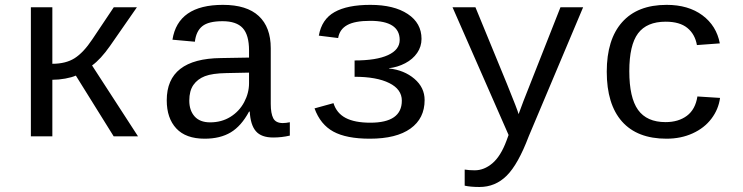

<svg xmlns="http://www.w3.org/2000/svg" viewBox="-20 -558 3040 786"><path d="M106.4 -528.3H194.3V-296.9Q249.5 -296.9 285.6 -319.8Q321.8 -342.8 357.9 -397L445.8 -528.3H540.5L430.2 -369.6Q392.1 -315.4 356.9 -290L544.9 0H445.3L290.5 -248.5Q273.9 -241.2 247.1 -236.3Q220.2 -231.4 194.3 -231.4V0H106.4Z M1137.7 -54.2Q1150.4 -54.2 1166.5 -57.6V-2.9Q1133.3 4.9 1098.6 4.9Q1049.8 4.9 1027.6 -20.8Q1005.4 -46.4 1002.4 -101.1H999.5Q967.8 -42 924.6 -16.1Q881.3 9.8 817.9 9.8Q740.7 9.8 701.7 -32.2Q662.6 -74.2 662.6 -147.5Q662.6 -317.9 884.3 -320.3L999.5 -322.3V-351.1Q999.5 -415 973.6 -443.1Q947.8 -471.2 891.1 -471.2Q833.5 -471.2 808.1 -450.7Q782.7 -430.2 777.8 -387.2L686 -395.5Q708.5 -538.1 892.6 -538.1Q990.2 -538.1 1039.3 -492.4Q1088.4 -446.8 1088.4 -360.4V-132.8Q1088.4 -93.8 1098.6 -74Q1108.9 -54.2 1137.7 -54.2ZM840.3 -57.1Q887.2 -57.1 923.3 -79.6Q959.5 -102.1 979.5 -139.6Q999.5 -177.2 999.5 -217.3V-260.7L906.7 -258.8Q849.1 -257.8 818.8 -246.1Q788.6 -234.4 771.7 -210.2Q754.9 -186 754.9 -146Q754.9 -106 776.6 -81.5Q798.3 -57.1 840.3 -57.1Z M1494.1 9.8Q1397.9 9.8 1344.7 -19.3Q1291.5 -48.3 1267.6 -114.3L1345.2 -135.7Q1357.9 -94.7 1395 -75.2Q1432.1 -55.7 1496.1 -55.7Q1625 -55.7 1625 -146Q1625 -192.4 1573.5 -218Q1522 -243.7 1431.6 -243.7V-310.5Q1521 -310.5 1568.6 -332.5Q1616.2 -354.5 1616.2 -394.5Q1616.2 -472.7 1495.6 -472.7Q1432.6 -472.7 1401.4 -455.3Q1370.1 -438 1364.3 -402.3L1285.2 -412.1Q1296.9 -479 1349.4 -508.5Q1401.9 -538.1 1496.1 -538.1Q1592.8 -538.1 1649.2 -500.7Q1705.6 -463.4 1705.6 -398.9Q1705.6 -367.2 1687.7 -341.3Q1669.9 -315.4 1638.7 -299.1Q1607.4 -282.7 1572.3 -278.8V-277.8Q1634.8 -271 1676.5 -235.4Q1718.3 -199.7 1718.3 -148.4Q1718.3 -73.2 1660.4 -31.7Q1602.5 9.8 1494.1 9.8Z M1942.9 207.5Q1906.7 207.5 1882.3 202.1V136.2Q1900.9 139.2 1923.3 139.2Q1961.9 139.2 1995.8 110.4Q2029.8 81.5 2053.2 18.6L2062 -5.4L1832.5 -528.3H1926.3L2055.2 -214.8Q2099.6 -105.5 2103 -90.8L2123 -144.5L2274.4 -528.3H2367.2L2144.5 0Q2101.1 114.7 2054.4 161.1Q2007.8 207.5 1942.9 207.5Z M2463.9 -264.6Q2463.9 -396.5 2526.9 -467.3Q2589.8 -538.1 2709 -538.1Q2797.9 -538.1 2855.5 -495.4Q2913.1 -452.6 2926.8 -380.4L2833 -373.5Q2825.2 -418 2793.9 -443.6Q2762.7 -469.2 2705.1 -469.2Q2627.9 -469.2 2592 -421.4Q2556.2 -373.5 2556.2 -266.6Q2556.2 -158.2 2592 -108.2Q2627.9 -58.1 2704.6 -58.1Q2757.3 -58.1 2792 -84Q2826.7 -109.9 2835 -163.1L2927.7 -157.2Q2921.4 -110.4 2892.3 -72Q2863.3 -33.7 2815.4 -12Q2767.6 9.8 2708.5 9.8Q2588.9 9.8 2526.4 -60.5Q2463.9 -130.9 2463.9 -264.6Z"/></svg>

Font: Cousine
Style: Regular
Weight: 400
Monospace: yes
Designer: Steve Matteson
Foundry: Monotype Imaging Inc.
Version: Version 1.21